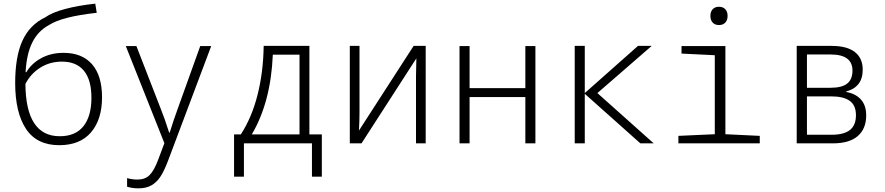

<svg xmlns="http://www.w3.org/2000/svg" viewBox="-20 -784 4840 1050"><path d="M63 -330Q63 -474 102.5 -561Q142 -648 227 -689Q265 -716 336.5 -735Q408 -754 501 -764L509 -714Q318 -693 248 -647Q188 -615 156.5 -551.5Q125 -488 120 -389H124Q152 -437 205.5 -466Q259 -495 327 -495Q429 -495 483.5 -432.5Q538 -370 538 -252Q538 -131 478 -60.5Q418 10 304 10Q181 10 122 -79.5Q63 -169 63 -330ZM480 -249Q480 -347 439 -397Q398 -447 319 -447Q252 -447 199.5 -413.5Q147 -380 119 -325Q121 -39 307 -39Q393 -39 436.5 -94Q480 -149 480 -249Z M675 237V190Q702 198 732 198Q773 198 797.5 174Q822 150 844 92L879 -1L668 -532H726L858 -192Q881 -135 905 -59H908Q929 -127 954 -195L1075 -532H1135L899 95Q879 148 859 179.5Q839 211 810 228.5Q781 246 737 246Q703 246 675 237Z M1260 -49H1297Q1357 -141 1388.5 -265.5Q1420 -390 1422 -533H1672V-49H1740V182H1686V0H1314V182H1260ZM1618 -49V-485H1472Q1461 -225 1357 -49Z M1893 -533H1946V-169Q1946 -120 1943 -70L2242 -533H2308V0H2255V-366Q2255 -401 2257 -465L1957 0H1893Z M2493 -532H2548V-302H2853V-532H2908V0H2853V-253H2548V0H2493Z M3123 -533H3178V-275L3469 -533H3544L3247 -275L3555 0H3482L3178 -271V0H3123Z M3865 -697Q3865 -720 3877.5 -733.5Q3890 -747 3912 -747Q3934 -747 3946.5 -733.5Q3959 -720 3959 -697Q3959 -674 3946.5 -660.5Q3934 -647 3912 -647Q3890 -647 3877.5 -660.5Q3865 -674 3865 -697ZM3690 -41 3889 -50V-482L3707 -491V-532H3947V-50L4135 -41V0H3690Z M4337 -533H4528Q4612 -533 4655 -499.5Q4698 -466 4698 -403Q4698 -354 4674.5 -324.5Q4651 -295 4608 -284V-281Q4659 -272 4688 -240Q4717 -208 4717 -153Q4717 -80 4671 -40Q4625 0 4534 0H4337ZM4522 -304Q4584 -304 4613 -327Q4642 -350 4642 -398Q4642 -486 4523 -486H4393V-304ZM4527 -47Q4595 -47 4628 -73Q4661 -99 4661 -154Q4661 -208 4627 -232.5Q4593 -257 4525 -257H4393V-47Z"/></svg>

Font: Noto Sans Mono UI Light
Style: Regular
Weight: 300
Monospace: yes
Designer: Monotype Design team
Foundry: Monotype Imaging Inc.
Version: Version 1.000